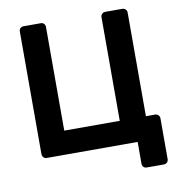

<svg xmlns="http://www.w3.org/2000/svg" viewBox="-90 -783 938 1005"><g transform="rotate(-10 378.5 -280.0)"><path d="M609 140Q598 140 591.5 133Q585 126 585 116V0H102Q92 0 85 -7Q78 -14 78 -25V-676Q78 -687 85 -693.5Q92 -700 102 -700H193Q204 -700 210.5 -693Q217 -686 217 -676V-125H512V-676Q512 -686 519 -693Q526 -700 536 -700H626Q637 -700 644 -693Q651 -686 651 -676V-125H699Q710 -125 717 -118Q724 -111 724 -101V116Q724 126 717 133Q710 140 699 140Z"/></g></svg>

Font: Rubik Light Medium
Style: Regular
Weight: 500
Version: Version 2.104